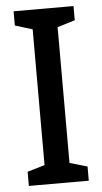

<svg xmlns="http://www.w3.org/2000/svg" viewBox="-52 -748 417 782"><g transform="rotate(-5 156.5 -357.0)"><path d="M279 0H34V-58L105 -79V-634L34 -656V-714H279V-656L207 -634V-79L279 -58Z"/></g></svg>

Font: Noto Sans Condensed Medium
Style: Regular
Weight: 500
Width: 3
Designer: Monotype Design Team
Foundry: Monotype Imaging Inc.
Version: Version 2.013; ttfautohint (v1.8.4.7-5d5b)